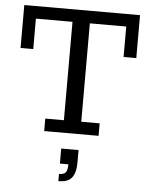

<svg xmlns="http://www.w3.org/2000/svg" viewBox="-56 -629 703 904"><g transform="rotate(5 295.5 -177.0)"><path d="M167 0V-59H255V-524H82V-380H22V-583H569V-380H509V-524H337V-59H424V0ZM254 229V195Q277 195 285.5 184.5Q294 174 294 146H254V75H336V133Q336 164 328.5 185.5Q321 207 303.5 218Q286 229 254 229Z"/></g></svg>

Font: Rokkitt SemiBold
Style: Regular
Weight: 400
Version: Version 3.103